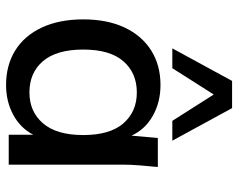

<svg xmlns="http://www.w3.org/2000/svg" viewBox="-98 -698 804 649"><g transform="rotate(90 304.5 -373.0)"><path d="M267 9Q200 9 150 -22Q100 -53 72.5 -112Q45 -171 45 -252Q45 -333 72.5 -391.5Q100 -450 150 -481.5Q200 -513 267 -513Q325 -513 371 -487Q417 -461 438 -415L446 -504H544Q541 -473 538.5 -442.5Q536 -412 536 -383V0H435V-83Q412 -39 367 -15Q322 9 267 9ZM292 -70Q357 -70 396.5 -116Q436 -162 436 -252Q436 -342 396.5 -387.5Q357 -433 292 -433Q226 -433 186.5 -387.5Q147 -342 147 -252Q147 -162 186 -116Q225 -70 292 -70ZM143 -553 253 -755H345L455 -553H388L299 -693L210 -553Z"/></g></svg>

Font: Mulish SemiBold
Style: Regular
Weight: 600
Designer: Vernon Adams
Foundry: Vernon Adams
Version: Version 3.603; ttfautohint (v1.8.3)